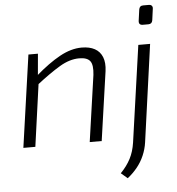

<svg xmlns="http://www.w3.org/2000/svg" viewBox="-59 -744 929 1006"><g transform="rotate(-5 405.5 -241.5)"><path d="M391 -497Q432 -497 459.5 -482Q487 -467 499 -437Q511 -407 505 -363L453 0H390L440 -349Q446 -401 430.5 -421.5Q415 -442 373 -442Q323 -442 270 -410.5Q217 -379 144 -322L145 -370Q215 -431 275 -464Q335 -497 391 -497ZM160 -485 149 -361 152 -345 104 0H41L110 -485ZM750 -485 679 26Q674 62 659.5 95.5Q645 129 622.5 156.5Q600 184 572 206L538 177Q571 143 590 106.5Q609 70 616 22L688 -485ZM761 -689Q772 -689 777 -682.5Q782 -676 780 -666L772 -607Q769 -588 750 -588H721Q698 -588 701 -611L709 -669Q712 -689 731 -689Z"/></g></svg>

Font: Exo 2 Light
Style: Italic
Weight: 300
Italic angle: -8°
Designer: Natanael Gama
Foundry: Natanael Gama
Version: Version 2.010